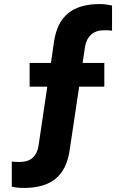

<svg xmlns="http://www.w3.org/2000/svg" viewBox="-20 -755 641 946"><path d="M38 165V41Q54 43 74 43Q120 43 142.5 21Q165 -1 170 -38L213 -328H126V-445H231L246 -549Q260 -644 315.5 -689.5Q371 -735 471 -735Q488 -735 506 -732.5Q524 -730 532 -728V-604Q526 -605 514.5 -605.5Q503 -606 495 -606Q452 -606 428.5 -584Q405 -562 399 -525L387 -445H494V-328H370L323 -14Q309 81 253.5 126Q198 171 98 171Q80 171 63 169Q46 167 38 165Z"/></svg>

Font: BDO Grotesk
Style: Bold
Weight: 700
Designer: Deni Anggara
Foundry: Lokal Container
Version: Version 2.000